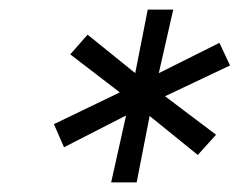

<svg xmlns="http://www.w3.org/2000/svg" viewBox="-20 -720 498 399"><path d="M211 -341 242 -480 113 -414 92 -462 229 -528 126 -607 162 -648 261 -568 287 -700H340L310 -568L436 -631L458 -584L323 -520L429 -440L391 -398L291 -479L264 -341Z"/></svg>

Font: Red Hat Display
Style: Italic
Weight: 400
Italic angle: -12°
Designer: Pentagram, MCKL
Foundry: Pentagram, MCKL
Version: Version 1.023; ttfautohint (v1.8.3)